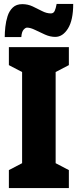

<svg xmlns="http://www.w3.org/2000/svg" viewBox="-20 -953 394 973"><path d="M329 0H25V-91L92 -126V-588L25 -623V-714H329V-623L262 -588V-126L329 -91ZM4 -765Q4 -788 7 -816.5Q10 -845 18.5 -871.5Q27 -898 45 -915Q63 -932 93 -932Q121 -932 145.5 -920.5Q170 -909 193 -897Q216 -885 238 -885Q251 -885 257 -897.5Q263 -910 267 -933H351Q351 -851 324.5 -808.5Q298 -766 260 -766Q234 -766 207.5 -778Q181 -790 157.5 -801.5Q134 -813 117 -813Q109 -813 99.5 -802.5Q90 -792 88 -765Z"/></svg>

Font: Noto Sans ExtraCondensed Black
Style: Regular
Weight: 900
Width: 2
Designer: Monotype Design Team
Foundry: Monotype Imaging Inc.
Version: Version 2.013; ttfautohint (v1.8.4.7-5d5b)